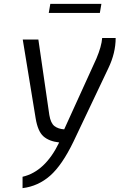

<svg xmlns="http://www.w3.org/2000/svg" viewBox="-20 -739 620 996"><path d="M97 178Q214 151 287 0Q234 -6 205 -32Q176 -58 165 -125L98 -534H179L236 -142Q243 -100 262.5 -85Q282 -70 313 -68L480 -435Q507 -499 510 -542H580Q580 -464 542 -385L361 -4Q302 118 240 172.5Q178 227 97 237ZM241 -719H506L498 -672H233Z"/></svg>

Font: Exo
Style: Italic
Weight: 400
Italic angle: -9°
Designer: Natanael Gama
Foundry: Natanael Gama
Version: Version 1.500; ttfautohint (v1.6)